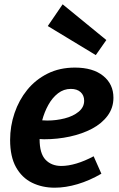

<svg xmlns="http://www.w3.org/2000/svg" viewBox="-20 -860 555 892"><path d="M234 12Q176 12 129 -11Q82 -34 54.5 -83Q27 -132 27 -210Q27 -274 47.5 -334.5Q68 -395 106.5 -442.5Q145 -490 201 -518Q257 -546 328 -546Q412 -546 459.5 -507.5Q507 -469 507 -406Q507 -359 480 -322.5Q453 -286 407.5 -262Q362 -238 304.5 -225.5Q247 -213 185 -213Q174 -213 164 -214V-213Q164 -147 191.5 -118Q219 -89 265 -89Q297 -89 335.5 -100.5Q374 -112 415 -134L451 -53Q396 -21 340.5 -4.5Q285 12 234 12ZM309 -447Q276 -447 249.5 -426.5Q223 -406 204.5 -372.5Q186 -339 176 -301Q187 -300 200 -300Q241 -300 280.5 -310Q320 -320 345.5 -341Q371 -362 371 -392Q371 -417 354.5 -432Q338 -447 309 -447ZM271 -840 474 -674 425 -604 202 -739Z"/></svg>

Font: Bitter
Style: Bold Italic
Weight: 700
Italic angle: -9°
Designer: Sol Matas, and Bitter project Authors
Foundry: Sol Matas
Version: Version 2.001